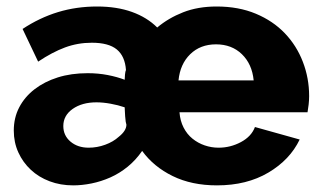

<svg xmlns="http://www.w3.org/2000/svg" viewBox="-20 -555 979 585"><path d="M22 -157.2Q22 -196.3 38.6 -228Q55.2 -259.8 85.2 -283Q115.2 -306.2 156 -319.1Q196.8 -332 247.1 -332Q279.3 -332 308.1 -326.4Q336.9 -320.8 359.9 -312Q359.9 -316.9 360.8 -327.4Q361.8 -337.9 363.8 -341.8Q360.8 -383.8 335.9 -404.3Q311 -424.8 259.8 -424.8Q216.8 -424.8 178 -410.4Q139.2 -396 96.2 -367.2L48.8 -466.8Q100.6 -501 156.7 -518.1Q212.9 -535.2 275.9 -535.2Q335.9 -535.2 382.1 -518.6Q428.2 -502 459 -471.2Q493.2 -500 538.1 -517.6Q583 -535.2 640.1 -535.2Q707 -535.2 759.5 -513.2Q812 -491.2 847.9 -453.6Q883.8 -416 902.8 -366.5Q921.9 -316.9 921.9 -262.2Q921.9 -250 920.4 -236.6Q918.9 -223.1 917 -212.9H526.9Q528.8 -187 539.3 -166.5Q549.8 -146 566.4 -132.6Q583 -119.1 603.5 -112.1Q624 -105 646 -105Q682.1 -105 714.1 -122.1Q746.1 -139.2 756.8 -168L893.1 -129.9Q863.3 -67.9 797.6 -29.1Q731.9 9.8 641.1 9.8Q564 9.8 506.1 -18.6Q448.2 -46.9 413.1 -95.2Q394 -67.4 369.1 -47.1Q344.2 -26.9 316.2 -14.4Q288.1 -2 259 3.9Q230 9.8 203.1 9.8Q164.1 9.8 131.1 -2.7Q98.1 -15.1 74 -37.6Q49.8 -60.1 35.9 -90.6Q22 -121.1 22 -157.2ZM172.9 -170.9Q172.9 -142.1 194.8 -123.5Q216.8 -105 250 -105Q275.9 -105 300.5 -114Q325.2 -123 341.8 -138.2Q364.7 -156.2 365.2 -174.8Q364.3 -176.8 363 -184.3Q361.8 -191.9 361.3 -200.9Q360.8 -210 360.4 -217.5Q359.9 -225.1 359.9 -228Q339.8 -234.9 316.9 -239Q293.9 -243.2 273.9 -243.2Q230 -243.2 201.4 -223.1Q172.9 -203.1 172.9 -170.9ZM523.9 -310.1H752.9Q748 -359.9 717 -389.9Q686 -419.9 638.2 -419.9Q590.3 -419.9 559.6 -389.9Q528.8 -359.9 523.9 -310.1Z"/></svg>

Font: Raleway ExtraBold
Style: Regular
Weight: 800
Designer: Matt McInerney, Pablo Impallari, Rodrigo Fuenzalida
Foundry: Matt McInerney, Pablo Impallari, Rodrigo Fuenzalida
Version: Version 3.000g; ttfautohint (v1.5) -l 8 -r 28 -G 28 -x 14 -D